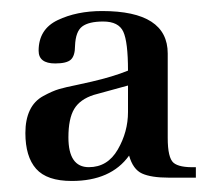

<svg xmlns="http://www.w3.org/2000/svg" viewBox="-20 -726 401 348"><path d="M284 -629V-476Q284 -440 294.5 -431Q305 -422 335 -423V-404H286Q254 -404 237.5 -411.5Q221 -419 214 -444Q181 -398 110 -398Q65 -398 45.5 -420Q26 -442 26 -485Q26 -509 34 -526Q42 -543 58.5 -552Q75 -561 87 -564.5Q99 -568 119 -572L146 -578Q185 -587 212 -598Q212 -650 203.5 -668.5Q195 -687 167 -687Q141 -687 129 -678Q117 -669 116 -643Q116 -625 108.5 -618Q101 -611 80 -611Q50 -611 50 -634Q50 -673 84.5 -689.5Q119 -706 165 -706Q284 -706 284 -629ZM212 -571 150 -554Q125 -546 114.5 -528.5Q104 -511 104 -477Q104 -423 141 -423Q175 -423 193.5 -455Q212 -487 212 -523Z"/></svg>

Font: Justus
Style: Roman
Weight: 500
Version: Version 001.001